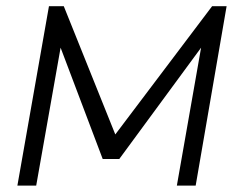

<svg xmlns="http://www.w3.org/2000/svg" viewBox="-20 -582 745 602"><path d="M690.5 -562.5 593.5 0H534.5L610.5 -432.5L354 -83.5H302L170 -432.5L93.5 0H34.5L133.5 -562.5H180L341.5 -160.5L645 -562.5Z"/></svg>

Font: Russisch Sans Light
Style: Italic
Weight: 300
Italic angle: -10°
Designer: Michael Sharanda (font) & Cristiano Sobral (main changes)
Foundry: Michael Sharanda
Version: Version 2.00;September 8, 2020;FontCreator 13.0.0.2681 64-bi